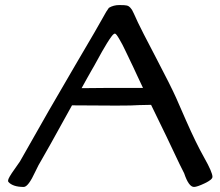

<svg xmlns="http://www.w3.org/2000/svg" viewBox="-20 -728 872 760"><path d="M439 -310 265 -311Q158 -117 145 -96Q132 -75 120 -49Q92 12 74 12Q31 12 13 -8Q12 -10 12 -14Q12 -18 18.5 -29.5Q25 -41 39.5 -61Q54 -81 59 -89Q179 -302 276.5 -467.5Q374 -633 387.5 -658.5Q401 -684 411 -697Q429 -708 452.5 -708Q476 -708 483 -706Q490 -704 495 -698.5Q500 -693 502.5 -689Q505 -685 510 -674Q515 -663 526 -639Q537 -615 597 -500.5Q657 -386 677 -341Q697 -296 716 -252Q756 -161 788.5 -103.5Q821 -46 821 -28Q821 -17 790.5 -2.5Q760 12 748 12Q727 12 709 -42L690 -80Q671 -121 639 -187.5Q607 -254 578 -313Q555 -312 531 -312Q508 -310 439 -310ZM303 -379 412 -380H546Q536 -400 522.5 -430Q509 -460 506.5 -464.5Q504 -469 499 -480Q494 -491 489 -501Q484 -511 477.5 -525Q471 -539 465 -550.5Q459 -562 453 -572Q440 -595 435 -595Q430 -595 422 -584.5Q414 -574 403.5 -557Q393 -540 384 -524Q357 -474 352.5 -467Q348 -460 341.5 -448Q335 -436 323.5 -416Q312 -396 303 -379Z"/></svg>

Font: Cagliostro
Style: Regular
Weight: 400
Designer: Matthew Desmond
Foundry: Matthew Desmond
Version: Version